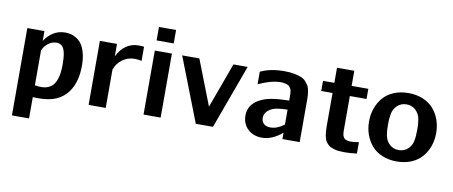

<svg xmlns="http://www.w3.org/2000/svg" viewBox="-76 -1049 3692 1565"><g transform="rotate(10 1770.0 -266.0)"><path d="M566.9 -304.2Q566.9 -169.9 506.8 -85.9Q470.2 -35.2 411.9 -8.5Q353.5 18.1 259.8 18.1Q233.4 18.1 216.8 16.6V192.9H75.2V-529.8H216.8V-448.7Q246.1 -494.6 289.3 -521.2Q332.5 -547.9 387.2 -547.9Q412.1 -547.9 435.1 -542.2Q458 -536.6 482.9 -520.3Q507.8 -503.9 525.6 -478Q543.5 -452.1 555.2 -407.5Q566.9 -362.8 566.9 -304.2ZM268.1 -76.2Q302.2 -76.2 327.9 -87.4Q353.5 -98.6 368.9 -117.4Q384.3 -136.2 393.8 -164.6Q403.3 -192.9 406.7 -222.7Q410.2 -252.4 410.2 -290Q410.2 -379.9 391.4 -417Q372.6 -454.1 331.1 -454.1Q295.4 -454.1 263.7 -430.7Q231.9 -407.2 216.8 -369.6V-81.5Q243.7 -76.2 268.1 -76.2Z M1038.6 -428.2Q1006.8 -435.1 981.4 -435.1Q924.8 -435.1 879.4 -401.9Q834 -368.7 817.4 -316.4V0H675.8V-529.8H817.4V-426.8Q843.8 -482.4 888.4 -515.1Q933.1 -547.9 992.7 -547.9Q1023.4 -547.9 1038.6 -544.9Z M1272 -613.8H1130.4V-725.1H1272ZM1272 0H1130.4V-529.8H1272Z M1644.5 -156.2 1781.2 -529.8H1898.9L1705.1 0H1563L1356.9 -529.8H1499Z M2200.7 -547.9Q2247.1 -547.9 2282.7 -540.8Q2318.4 -533.7 2341.8 -524.2Q2365.2 -514.6 2381.3 -495.6Q2397.5 -476.6 2405.5 -461.9Q2413.6 -447.3 2417.7 -420.4Q2421.9 -393.6 2422.4 -377.9Q2422.9 -362.3 2422.9 -332V0H2279.8V-52.7Q2197.3 18.1 2111.8 18.1Q2040.5 18.1 1995.1 -25.4Q1949.7 -68.8 1949.7 -137.2Q1949.7 -223.1 2028.8 -270Q2075.7 -297.4 2136.7 -307.4Q2197.8 -317.4 2279.8 -318.8V-353Q2279.8 -367.2 2279.5 -375.5Q2279.3 -383.8 2277.3 -395.8Q2275.4 -407.7 2271.7 -415Q2268.1 -422.4 2261.2 -430.7Q2254.4 -439 2244.4 -443.4Q2234.4 -447.8 2219.2 -450.9Q2204.1 -454.1 2184.6 -454.1Q2109.9 -454.1 2002.9 -404.8V-508.8Q2084.5 -547.9 2200.7 -547.9ZM2279.8 -120.1V-243.2Q2231.9 -242.7 2197 -237.1Q2162.1 -231.4 2134.8 -214.8Q2091.8 -185.5 2091.8 -143.1Q2091.8 -112.3 2111.3 -94.2Q2130.9 -76.2 2167.5 -76.2Q2222.2 -76.2 2279.8 -120.1Z M2760.3 -171.9Q2760.3 -157.7 2760.5 -149.9Q2760.7 -142.1 2762 -130.4Q2763.2 -118.7 2765.9 -112.1Q2768.6 -105.5 2773.4 -97.7Q2778.3 -89.8 2785.6 -85.9Q2793 -82 2804 -79.1Q2814.9 -76.2 2829.1 -76.2Q2849.6 -76.2 2898.4 -83V11.2Q2838.9 18.1 2796.4 18.1Q2770.5 18.1 2749 15.9Q2727.5 13.7 2710.9 8.5Q2694.3 3.4 2681.2 -2.4Q2668 -8.3 2658.2 -18.6Q2648.4 -28.8 2641.6 -37.8Q2634.8 -46.9 2630.1 -61.8Q2625.5 -76.7 2623 -88.6Q2620.6 -100.6 2619.1 -119.6Q2617.7 -138.7 2617.4 -153.1Q2617.2 -167.5 2617.2 -189.9V-440.9H2523.4V-524.9H2617.2V-649.9H2760.3V-524.9H2898.4V-440.9H2760.3Z M3349.1 -265.1Q3349.1 -292 3348.1 -309.3Q3347.2 -326.7 3343.3 -349.4Q3339.4 -372.1 3330.1 -390.4Q3320.8 -408.7 3306.2 -422.9Q3274.9 -454.1 3228 -454.1Q3181.2 -454.1 3149.9 -422.9Q3135.3 -408.7 3126 -390.4Q3116.7 -372.1 3112.8 -349.4Q3108.9 -326.7 3107.9 -309.3Q3106.9 -292 3106.9 -265.1Q3106.9 -238.3 3107.9 -220.9Q3108.9 -203.6 3112.8 -180.7Q3116.7 -157.7 3126 -139.4Q3135.3 -121.1 3149.9 -106.9Q3180.7 -76.2 3228 -76.2Q3275.4 -76.2 3306.2 -106.9Q3333.5 -133.8 3341.3 -171.6Q3349.1 -209.5 3349.1 -265.1ZM3228 -547.9Q3295.4 -547.9 3349.4 -524.9Q3403.3 -502 3437 -462.6Q3470.7 -423.3 3488.3 -372.8Q3505.9 -322.3 3505.9 -265.1Q3505.9 -208 3488.3 -157.7Q3470.7 -107.4 3437.3 -67.9Q3403.8 -28.3 3349.9 -5.1Q3295.9 18.1 3228 18.1Q3160.6 18.1 3106.7 -4.9Q3052.7 -27.8 3019 -67.4Q2985.4 -106.9 2967.8 -157.5Q2950.2 -208 2950.2 -265.1Q2950.2 -322.3 2967.8 -372.3Q2985.4 -422.4 3018.8 -462.2Q3052.2 -502 3106.2 -524.9Q3160.2 -547.9 3228 -547.9Z"/></g></svg>

Font: Aurulent Sans
Style: Bold
Weight: 700
Version: Version 2007.05.04